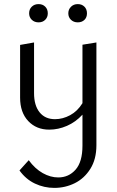

<svg xmlns="http://www.w3.org/2000/svg" viewBox="-20 -627 568 936"><path d="M122 -562Q122 -582 135 -594.5Q148 -607 168 -607Q188 -607 200.5 -594.5Q213 -582 213 -562Q213 -543 200.5 -530.5Q188 -518 168 -518Q148 -518 135 -530.5Q122 -543 122 -562ZM313 -562Q313 -581 326 -594Q339 -607 359 -607Q379 -607 391.5 -594.5Q404 -582 404 -562Q404 -542 391.5 -530Q379 -518 359 -518Q339 -518 326 -530.5Q313 -543 313 -562ZM450 -420V81Q450 149 420.5 196Q391 243 344.5 266Q298 289 245 289Q195 289 150.5 268Q106 247 75 204L120 154Q151 196 188.5 217Q226 238 264 238Q315 238 348.5 200Q382 162 382 83V-68Q349 -32 306.5 -13.5Q264 5 220 5Q157 5 117.5 -37Q78 -79 78 -151V-408L146 -420V-173Q146 -113 173 -79.5Q200 -46 248 -46Q286 -46 322 -65.5Q358 -85 382 -124V-409Z"/></svg>

Font: Ysabeau Infant
Style: Regular
Weight: 400
Designer: Christian Thalmann (Catharsis Fonts)
Version: Version 0.003